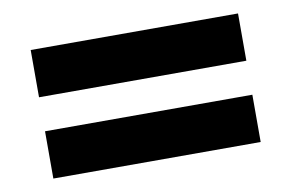

<svg xmlns="http://www.w3.org/2000/svg" viewBox="-46 -549 691 456"><g transform="rotate(-10 300.0 -321.0)"><path d="M50 -476H550V-362H50ZM50 -280H550V-166H50Z"/></g></svg>

Font: Post Grotesk Bold
Style: Bold
Weight: 700
Version: Version 1.0